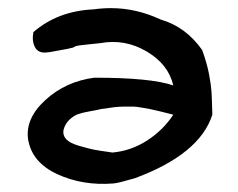

<svg xmlns="http://www.w3.org/2000/svg" viewBox="-20 -428 584 472"><path d="M259 23Q183 29 120.5 0Q58 -29 49 -86Q42 -137 92 -182.5Q142 -228 212 -237Q351 -237 406 -218Q394 -270 340.5 -301.5Q287 -333 227 -322Q197 -319 184.5 -317.5Q172 -316 168 -315Q164 -314 162.5 -312.5Q161 -311 146.5 -308Q132 -305 103 -300L94 -299Q74 -297 66 -312Q58 -327 62 -349Q122 -401 210 -405Q231 -408 253 -408Q315 -408 375 -380Q437 -362 477 -305Q489 -272 494 -245Q499 -218 500 -201.5Q501 -185 502 -146Q471 -49 312 10Q271 22 259 23ZM256 -53Q302 -57 341.5 -82.5Q381 -108 406 -146Q395 -149 374.5 -154Q354 -159 348 -160Q342 -161 328 -163.5Q314 -166 307.5 -166Q301 -166 287.5 -166Q274 -166 261 -164.5Q248 -163 229 -160Q221 -158 201.5 -154.5Q182 -151 172 -147.5Q162 -144 151 -134Q140 -124 136 -108Q134 -95 143 -85.5Q152 -76 174.5 -69.5Q197 -63 209 -60.5Q221 -58 250 -54Q254 -53 256 -53Z"/></svg>

Font: Excalifont
Style: Regular
Weight: 400
Designer: Your Own Font Foundry (Virgil); Ján Filípek / DizajnDesign (Excalifont, modifications)
Foundry: Your Own Font Foundry (Virgil); Ján Filípek / DizajnDesign (Excalifont, modifications)
Version: Version 1.000;Glyphs 3.2 (3227)